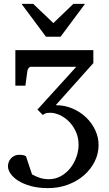

<svg xmlns="http://www.w3.org/2000/svg" viewBox="-20 -740 562 989"><path d="M487.8 6.8Q487.8 52.2 467.5 92.5Q447.3 132.8 412.1 163.3Q377 193.8 329.6 211.4Q282.2 229 228 229Q177.2 229 138.7 218.3Q100.1 207.5 74 190.9Q47.9 174.3 34.4 154.5Q21 134.8 21 116.2Q21 106 24.7 95.5Q28.3 85 35.9 76.4Q43.5 67.9 54.7 62.5Q65.9 57.1 81.1 57.1Q86.9 57.1 97.4 58.8Q107.9 60.5 113.8 64.9L145 158.2Q164.6 169.4 185.8 176.3Q207 183.1 231 183.1Q266.1 183.1 294.7 166.7Q323.2 150.4 343.3 124.5Q363.3 98.6 374 67.4Q384.8 36.1 384.8 5.9Q384.8 -31.7 370.6 -62.3Q356.4 -92.8 335 -114.3Q313.5 -135.7 287.4 -147.5Q261.2 -159.2 237.8 -159.2Q220.7 -159.2 212.4 -155Q204.1 -150.9 200.2 -147.9L172.9 -175.8L373 -396H140.1Q132.3 -396 127.2 -388.9Q122.1 -381.8 121.1 -375L110.8 -298.8H59.1V-481.9H460.9V-415L267.1 -198.2Q313 -198.2 353 -181.2Q393.1 -164.1 423.1 -135.5Q453.1 -106.9 470.5 -69.8Q487.8 -32.7 487.8 6.8ZM292 -550.8H216.8L90.8 -720.2H150.9L254.9 -621.1L357.9 -720.2H418Z"/></svg>

Font: Charis SIL Eur
Style: Regular
Weight: 400
Foundry: SIL International
Version: Version 5.000